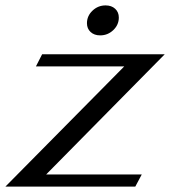

<svg xmlns="http://www.w3.org/2000/svg" viewBox="-36 -691 630 711"><path d="M424 -445H97L120 -490H574L135 -45H489L465 0H-16ZM286 -605Q286 -632 306.5 -651.5Q327 -671 355 -671Q377 -671 390.5 -658.5Q404 -646 404 -626Q404 -599 383.5 -579.5Q363 -560 335 -560Q313 -560 299.5 -572.5Q286 -585 286 -605Z"/></svg>

Font: Fahkwang Medium
Style: Italic
Weight: 500
Italic angle: -10°
Version: Version 1.000; ttfautohint (v1.6)